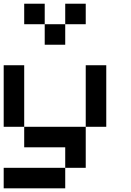

<svg xmlns="http://www.w3.org/2000/svg" viewBox="-20 -909 707 1040"><path d="M555.6 -222.2H444.4V-555.6H555.6ZM444.4 -777.8H333.3V-888.9H444.4ZM333.3 -666.7H222.2V-777.8H333.3ZM222.2 -777.8H111.1V-888.9H222.2ZM444.4 -222.2V0H333.3V-111.1H111.1V-222.2ZM111.1 -222.2H0V-555.6H111.1ZM333.3 111.1H0V0H333.3Z"/></svg>

Font: Pixeloid Sans
Style: Regular
Weight: 400
Designer: GGBotNet
Foundry: GGBotNet
Version: 0.5